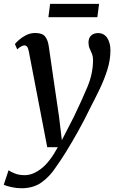

<svg xmlns="http://www.w3.org/2000/svg" viewBox="-64 -730 617 998"><path d="M86 -461.5Q82.5 -480.5 76.8 -487.2Q71 -494 63 -494Q48 -494 25.5 -473.5L13.5 -501Q18.5 -508 34 -522Q49.5 -536 71.5 -547.2Q93.5 -558.5 119 -558.5Q156 -558.5 170.5 -540.2Q185 -522 189.5 -489.5Q202.5 -399.5 216 -306.5Q229.5 -213.5 243 -122.5L257.5 -1.5L320 -123Q361 -208 390.2 -277.8Q419.5 -347.5 419.5 -416.5Q419.5 -437.5 413.5 -451.5Q407.5 -465.5 401.8 -478.5Q396 -491.5 396 -508.5Q396 -532.5 409.5 -545.2Q423 -558 445.5 -558Q477 -558 493.5 -532.5Q510 -507 510 -468Q510 -418 493.8 -366.8Q477.5 -315.5 453.5 -265.8Q429.5 -216 405.5 -170Q375 -107 342.2 -48.2Q309.5 10.5 279.5 58.8Q249.5 107 227 138Q195 187.5 152.2 218Q109.5 248.5 47.5 248.5Q23 248.5 -3.8 242.8Q-30.5 237 -44.5 230.5L-19.5 155Q-10.5 162 11.8 171.2Q34 180.5 65 180.5Q106.5 180.5 150.8 146.2Q195 112 236.5 35H181.5ZM196.5 -710H451L442 -640.5H187.5Z"/></svg>

Font: Merriweather Text Regular
Style: Italic
Weight: 400
Italic angle: -7.8°
Designer: Eben Sorkin
Foundry: Eben Sorkin
Version: Version 2.100; ttfautohint (v1.7.19-72a1) -l 8 -r 50 -G 200 